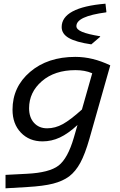

<svg xmlns="http://www.w3.org/2000/svg" viewBox="-20 -784 654 1043"><path d="M381 -36 401 -105Q350 -58 305 -37Q260 -16 211 -16Q139 -16 93.5 -63.5Q48 -111 48 -188Q48 -312 143.5 -393.5Q239 -475 389 -475Q437 -475 484 -463.5Q531 -452 579 -429L466 -31Q442 53 416.5 100Q391 147 356 174Q321 200 268.5 213.5Q216 227 128 232L10 239V166L126 160Q248 154 298 115.5Q348 77 381 -36ZM390 -403Q277 -403 207.5 -343Q138 -283 138 -196Q138 -146 165 -116.5Q192 -87 236 -87Q280 -87 321.5 -110Q363 -133 425 -189L481 -386Q460 -395 437.5 -399Q415 -403 390 -403ZM315 -637Q315 -690 374.5 -722Q434 -754 553 -764L558 -719L557 -717Q475 -706 435 -687.5Q395 -669 395 -642Q395 -624 426 -611Q457 -598 524 -587V-584L476 -543Q393 -555 354 -577.5Q315 -600 315 -637Z"/></svg>

Font: Intel One Mono
Style: Italic
Weight: 400
Italic angle: -16°
Monospace: yes
Designer: Fred Shallcrass
Foundry: Frere-Jones Type LLC
Version: Version 1.400;hotconv 1.1.0;makeotfexe 2.6.0;FJTRelease1.4